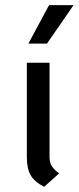

<svg xmlns="http://www.w3.org/2000/svg" viewBox="-20 -713 305 744"><path d="M84 -105V-470H172V-105Q172 -84 180 -70.5Q188 -57 209 -41L151 11Q113 -9 98.5 -34.5Q84 -60 84 -105ZM170 -693H265L162 -544H90Z"/></svg>

Font: KoHo Medium
Style: Regular
Weight: 500
Version: Version 1.000; ttfautohint (v1.6)